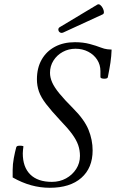

<svg xmlns="http://www.w3.org/2000/svg" viewBox="-20 -877 549 910"><path d="M216 13Q171 13 127.5 1Q84 -11 40 -36V-71Q40 -99 45.5 -128Q51 -157 57 -179Q59 -185 67 -186Q75 -187 83 -186Q91 -185 91 -183Q90 -174 89 -166Q88 -158 88 -150Q88 -85 123.5 -50Q159 -15 226 -15Q263 -15 293 -31.5Q323 -48 341 -76Q359 -104 359 -138Q359 -165 350.5 -189.5Q342 -214 321.5 -242Q301 -270 266 -306Q223 -352 198.5 -384Q174 -416 164.5 -443.5Q155 -471 155 -501Q155 -555 177.5 -594.5Q200 -634 240.5 -655.5Q281 -677 335 -677Q374 -677 405.5 -668.5Q437 -660 457 -652Q475 -645 489 -643.5Q503 -642 509 -642Q508 -611 503.5 -580.5Q499 -550 491 -511Q490 -506 481.5 -504.5Q473 -503 464.5 -505Q456 -507 456 -512Q456 -519 456 -526Q456 -533 456 -540Q456 -570 440.5 -594Q425 -618 398 -632Q371 -646 338 -646Q305 -646 277.5 -631Q250 -616 233.5 -590Q217 -564 217 -532Q217 -510 227 -487Q237 -464 261 -434.5Q285 -405 327 -363Q380 -310 399.5 -262Q419 -214 419 -164Q419 -81 365.5 -34Q312 13 216 13ZM280 -723Q271 -719 264 -723.5Q257 -728 256.5 -736.5Q256 -745 266 -750L441 -855Q448 -859 455 -853.5Q462 -848 467 -838.5Q472 -829 472.5 -820.5Q473 -812 467 -809Z"/></svg>

Font: Junicode VF
Style: Italic
Weight: 400
Italic angle: -11°
Designer: Peter S. Baker
Version: Version 2.209